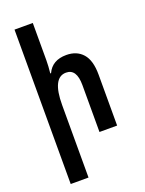

<svg xmlns="http://www.w3.org/2000/svg" viewBox="-181 -844 877 1165"><g transform="rotate(-20 258.0 -261.5)"><path d="M184 -760H66V237H181V-231Q181 -408 270 -408Q338 -408 338 -303V0H452V-329Q452 -421 413.5 -464.5Q375 -508 308 -508Q217 -508 184 -436H179Q184 -483 184 -519Z"/></g></svg>

Font: Noto Sans Armenian Condensed Semi
Style: Regular
Weight: 600
Width: 3
Designer: Monotype Design Team
Foundry: Monotype Imaging Inc.
Version: Version 1.901